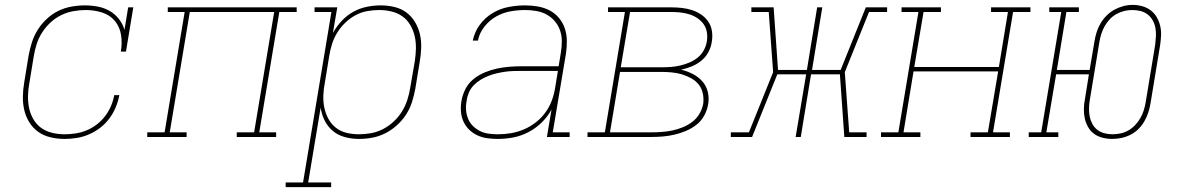

<svg xmlns="http://www.w3.org/2000/svg" viewBox="-20 -560 4840 785"><path d="M244 8Q215 8 187 1.5Q159 -5 137 -20.5Q115 -36 100.5 -59Q86 -82 79.5 -109Q73 -136 73.5 -165Q74 -194 79 -223L97 -333Q102 -360 110.5 -387Q119 -414 134.5 -438.5Q150 -463 171.5 -483Q193 -503 218.5 -515.5Q244 -528 272 -533Q300 -538 327 -538Q354 -538 380 -533Q406 -528 428 -515.5Q450 -503 466 -482.5Q482 -462 489 -438L504 -530H525L495 -349H474Q480 -383 475 -416.5Q470 -450 449.5 -474.5Q429 -499 397 -509Q365 -519 331 -519Q306 -519 280.5 -514.5Q255 -510 231 -498.5Q207 -487 187 -468.5Q167 -450 152.5 -427.5Q138 -405 130 -380Q122 -355 118 -330L100 -220Q95 -194 94.5 -168Q94 -142 99 -118Q104 -94 116.5 -72.5Q129 -51 148.5 -37Q168 -23 193 -17Q218 -11 244 -11Q266 -11 289 -14.5Q312 -18 334 -27Q356 -36 375.5 -51Q395 -66 409.5 -85Q424 -104 433.5 -126Q443 -148 447 -171H468Q463 -145 453 -121Q443 -97 427 -75.5Q411 -54 389.5 -37.5Q368 -21 343.5 -10.5Q319 0 294 4Q269 8 244 8Z M582 0V-19H653L735 -511H666V-530H1193V-511H1122L1040 -19H1109V0H948V-19H1019L1101 -511H756L674 -19H743V0Z M1148 205V186H1219L1335 -511H1266V-530H1359L1341 -425Q1356 -452 1377 -474.5Q1398 -497 1424 -511.5Q1450 -526 1479 -532Q1508 -538 1536 -538Q1565 -538 1592.5 -531.5Q1620 -525 1641.5 -509Q1663 -493 1677 -469.5Q1691 -446 1697 -419.5Q1703 -393 1702 -364Q1701 -335 1696 -307L1678 -197Q1673 -170 1664.5 -143Q1656 -116 1640.5 -92Q1625 -68 1603 -48Q1581 -28 1555 -15Q1529 -2 1502 3Q1475 8 1447 8Q1418 8 1390 0.5Q1362 -7 1341 -24.5Q1320 -42 1307.5 -67Q1295 -92 1291 -120L1240 186H1334V205ZM1447 -11Q1472 -11 1497 -15.5Q1522 -20 1545.5 -32Q1569 -44 1589 -62.5Q1609 -81 1623 -103.5Q1637 -126 1645 -150.5Q1653 -175 1657 -200L1676 -310Q1680 -336 1680.5 -362Q1681 -388 1675.5 -412Q1670 -436 1657.5 -457.5Q1645 -479 1625.5 -493Q1606 -507 1581 -513Q1556 -519 1530 -519Q1506 -519 1481 -514.5Q1456 -510 1433 -497.5Q1410 -485 1391 -466.5Q1372 -448 1358.5 -426Q1345 -404 1337.5 -380Q1330 -356 1326 -331L1308 -221Q1303 -196 1302 -170Q1301 -144 1306 -120Q1311 -96 1322.5 -74.5Q1334 -53 1353 -38Q1372 -23 1396.5 -17Q1421 -11 1447 -11Z M2015 8Q1993 8 1971.5 5Q1950 2 1931 -7Q1912 -16 1897.5 -30.5Q1883 -45 1874.5 -64Q1866 -83 1864.5 -105Q1863 -127 1867 -149Q1871 -173 1883.5 -197Q1896 -221 1917 -237.5Q1938 -254 1962 -264Q1986 -274 2011.5 -279.5Q2037 -285 2061.5 -287Q2086 -289 2111 -289H2264L2273 -344Q2277 -368 2277 -391Q2277 -414 2270 -435Q2263 -456 2248.5 -473Q2234 -490 2215 -500.5Q2196 -511 2173 -515Q2150 -519 2127 -519Q2097 -519 2066.5 -513.5Q2036 -508 2008.5 -492.5Q1981 -477 1960.5 -451Q1940 -425 1934 -394H1913Q1920 -429 1941.5 -458.5Q1963 -488 1994 -506.5Q2025 -525 2059.5 -531.5Q2094 -538 2127 -538Q2153 -538 2179 -533.5Q2205 -529 2227 -517.5Q2249 -506 2265 -487Q2281 -468 2289 -444.5Q2297 -421 2297.5 -394.5Q2298 -368 2294 -341L2240 -19H2309V0H2216L2235 -112Q2219 -83 2194.5 -59Q2170 -35 2140 -19.5Q2110 -4 2078.5 2Q2047 8 2015 8ZM2016 -11Q2043 -11 2069.5 -15.5Q2096 -20 2122 -31Q2148 -42 2171 -60Q2194 -78 2210.5 -101Q2227 -124 2236.5 -150Q2246 -176 2250 -203L2261 -270H2111Q2094 -270 2077.5 -269.5Q2061 -269 2044 -266.5Q2027 -264 2010 -260Q1993 -256 1976.5 -249.5Q1960 -243 1944.5 -233.5Q1929 -224 1916.5 -211Q1904 -198 1897 -181.5Q1890 -165 1888 -148Q1884 -129 1885.5 -110Q1887 -91 1894 -74Q1901 -57 1914 -44.5Q1927 -32 1943 -24Q1959 -16 1978 -13.5Q1997 -11 2016 -11Z M2382 0V-19H2453L2535 -511H2466V-530H2724Q2746 -530 2768 -527.5Q2790 -525 2810 -518.5Q2830 -512 2847.5 -500Q2865 -488 2876.5 -470.5Q2888 -453 2891 -431.5Q2894 -410 2890 -388Q2887 -367 2876 -346.5Q2865 -326 2847 -311.5Q2829 -297 2808 -288.5Q2787 -280 2765 -275Q2790 -269 2812.5 -257.5Q2835 -246 2851.5 -227.5Q2868 -209 2874 -183.5Q2880 -158 2875 -132Q2871 -109 2859 -87Q2847 -65 2827 -49.5Q2807 -34 2784 -24.5Q2761 -15 2737.5 -9.5Q2714 -4 2690.5 -2Q2667 0 2644 0ZM2518 -285H2688Q2707 -285 2725.5 -286.5Q2744 -288 2762.5 -292.5Q2781 -297 2799 -304.5Q2817 -312 2832.5 -324.5Q2848 -337 2857.5 -354.5Q2867 -372 2870 -391Q2873 -410 2870 -428.5Q2867 -447 2856.5 -461.5Q2846 -476 2831 -486Q2816 -496 2798.5 -501.5Q2781 -507 2762 -509Q2743 -511 2724 -511H2556ZM2474 -19H2644Q2665 -19 2686 -20.5Q2707 -22 2728.5 -26.5Q2750 -31 2771 -39.5Q2792 -48 2810 -61.5Q2828 -75 2839.5 -94.5Q2851 -114 2855 -135Q2858 -157 2853.5 -178Q2849 -199 2836.5 -214.5Q2824 -230 2806 -240Q2788 -250 2768 -256Q2748 -262 2726.5 -264Q2705 -266 2683 -266H2515Z M2968 0V-19H3042L3141 -265L3123 -511H3052V-530H3143L3161 -274H3279L3321 -530H3342L3300 -274H3417L3520 -530H3607V-511H3533L3434 -265L3452 -19H3523V0H3432L3414 -256H3296L3254 0H3233L3276 -256H3158L3055 0Z M3582 0V-19H3653L3735 -511H3666V-530H3827V-511H3756L3718 -286H4064L4101 -511H4032V-530H4193V-511H4122L4040 -19H4109V0H3948V-19H4019L4061 -268H3715L3674 -19H3743V0Z M4527 8Q4507 8 4487.5 3Q4468 -2 4453 -13Q4438 -24 4428.5 -41Q4419 -58 4415 -76.5Q4411 -95 4411.5 -115.5Q4412 -136 4416 -156L4432 -256H4298L4258 -19H4307V0H4186V-19H4237L4319 -511H4270V-530H4391V-511H4340L4301 -274H4435L4455 -392Q4458 -411 4464 -429.5Q4470 -448 4480 -465Q4490 -482 4504.5 -496.5Q4519 -511 4536.5 -520.5Q4554 -530 4573 -535Q4592 -540 4611 -540Q4631 -540 4650.5 -534.5Q4670 -529 4685 -517.5Q4700 -506 4709.5 -489.5Q4719 -473 4723.5 -454Q4728 -435 4727 -414.5Q4726 -394 4723 -374L4684 -138Q4681 -119 4675 -100.5Q4669 -82 4659 -64.5Q4649 -47 4634.5 -32.5Q4620 -18 4602 -9Q4584 0 4565 4Q4546 8 4527 8ZM4528 -11Q4544 -11 4561 -14.5Q4578 -18 4593 -26.5Q4608 -35 4620.5 -48Q4633 -61 4642 -76.5Q4651 -92 4656 -108Q4661 -124 4664 -141L4703 -377Q4705 -394 4706 -411.5Q4707 -429 4704 -445.5Q4701 -462 4693 -476.5Q4685 -491 4672 -501Q4659 -511 4643 -515Q4627 -519 4609 -519Q4592 -519 4576 -515Q4560 -511 4544.5 -502.5Q4529 -494 4517 -481Q4505 -468 4496.5 -453Q4488 -438 4483 -422Q4478 -406 4475 -389L4436 -153Q4433 -136 4432.5 -118.5Q4432 -101 4435 -85Q4438 -69 4445.5 -54.5Q4453 -40 4465.5 -30Q4478 -20 4494.5 -15.5Q4511 -11 4528 -11Z"/></svg>

Font: Iosevka Slab ThExObl
Style: Regular
Weight: 100
Width: 7
Italic angle: -9°
Monospace: yes
Designer: Belleve Invis
Foundry: Belleve Invis
Version: Version 11.1.1; ttfautohint (v1.8.3)